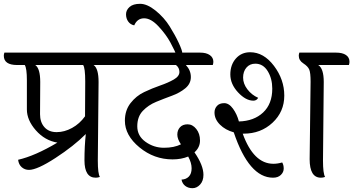

<svg xmlns="http://www.w3.org/2000/svg" viewBox="-67 -927 1853 1007"><path d="M379 -317 380 -499Q380 -571 369 -586H118Q144 -568 144 -497L143 -328Q143 -286 166 -260Q189 -234 230 -234Q271 -234 311 -256Q351 -278 379 -317ZM450 -497 446 -85Q446 -15 457 1Q446 5 435 5Q376 5 376 -86Q376 -160 383 -224Q320 -161 224 -98.5Q128 -36 85 -36Q63 -36 47 -50Q31 -64 28 -89Q116 -109 234 -179Q168 -190 121 -243.5Q74 -297 74 -353V-506Q74 -568 63 -586H23Q-47 -586 -47 -635Q-47 -642 -44 -651H515Q584 -651 584 -603Q584 -590 581 -586H424Q450 -568 450 -497Z M983 -651Q1015 -651 1033.5 -638Q1052 -625 1052 -603Q1052 -595 1049 -586H908Q934 -558 934 -523Q934 -488 905 -464Q876 -440 835 -425Q794 -410 752.5 -393Q711 -376 682 -345.5Q653 -315 653 -264.5Q653 -214 696.5 -183Q740 -152 793 -152Q846 -152 882 -170Q863 -198 863 -221Q863 -244 877 -259.5Q891 -275 917 -275Q943 -275 962.5 -250.5Q982 -226 982 -190Q982 -154 953 -128Q1000 -60 1000 -10Q1000 22 982.5 41Q965 60 942.5 60Q920 60 904.5 48Q889 36 885 15Q909 14 923.5 -1Q938 -16 938 -44.5Q938 -73 920 -106Q884 -91 838 -91Q741 -91 664.5 -154Q588 -217 588 -294Q588 -348 617.5 -386Q647 -424 689 -444Q731 -464 773 -478.5Q815 -493 844.5 -510Q874 -527 874 -549.5Q874 -572 856 -586H573Q504 -586 504 -635Q504 -646 507 -651Z M637 -794Q617 -798 605.5 -814Q594 -830 594 -852Q594 -874 612.5 -890.5Q631 -907 668 -907Q705 -907 749.5 -871Q794 -835 823 -788.5Q852 -742 870.5 -702Q889 -662 889 -649Q889 -624 865 -624Q849 -663 826.5 -704.5Q804 -746 764.5 -788.5Q725 -831 689 -831Q653 -831 637 -794Z M1211 -226H1206Q1263 -68 1367 -68Q1389 -68 1413 -75Q1421 -62 1421 -43Q1421 -24 1406 -9.5Q1391 5 1365 5Q1239 5 1159 -233Q1115 -245 1086.5 -273.5Q1058 -302 1058 -337Q1058 -357 1071 -371.5Q1084 -386 1109 -386Q1134 -386 1155 -357Q1176 -328 1186 -290Q1265 -292 1313 -337Q1361 -382 1361 -462Q1361 -515 1337 -554Q1313 -593 1272 -593Q1243 -593 1225.5 -572.5Q1208 -552 1208 -520Q1208 -488 1230.5 -458.5Q1253 -429 1287 -414Q1279 -399 1262 -399Q1222 -399 1181.5 -442.5Q1141 -486 1141 -536.5Q1141 -587 1170 -620Q1199 -653 1245 -653Q1316 -653 1370 -581.5Q1424 -510 1424 -425.5Q1424 -341 1362.5 -283.5Q1301 -226 1211 -226ZM1557 -92 1562 -499Q1562 -545 1555 -562Q1548 -579 1524 -594.5Q1500 -610 1500 -635Q1500 -642 1503 -651H1696Q1729 -651 1747.5 -638.5Q1766 -626 1766 -603Q1766 -595 1763 -586H1602Q1631 -568 1631 -497L1627 -85Q1627 -17 1638 1Q1627 5 1616 5Q1557 5 1557 -92Z"/></svg>

Font: Laila
Style: Regular
Weight: 400
Designer: Hitesh Malaviya
Foundry: Indian Type Foundry
Version: Version 1.302;PS 1.0;hotconv 1.0.78;makeotf.lib2.5.61930; tt